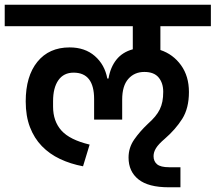

<svg xmlns="http://www.w3.org/2000/svg" viewBox="-40 -718 914 814"><path d="M675 76Q589 76 547 42.5Q505 9 505 -50Q505 -92 529 -126.5Q553 -161 587 -193Q605 -209 617.5 -224Q630 -239 637.5 -254.5Q645 -270 648.5 -288Q652 -306 652 -329Q652 -366 632.5 -389.5Q613 -413 572 -413Q530 -413 504 -383.5Q478 -354 478 -296V-211H359V-298Q359 -410 272 -410Q230 -410 207.5 -378Q185 -346 185 -289V-266Q185 -204 220.5 -164.5Q256 -125 340 -105L312 -13Q259 -23 214.5 -44Q170 -65 137.5 -98.5Q105 -132 87 -179Q69 -226 69 -288Q69 -395 118.5 -456Q168 -517 255 -517Q320 -517 362 -480.5Q404 -444 415 -385H420Q428 -433 453.5 -465Q479 -497 523 -509V-607H-20V-698H854V-607H640V-506Q694 -488 727.5 -441.5Q761 -395 761 -328Q761 -259 732.5 -214Q704 -169 659 -130Q632 -107 621.5 -90Q611 -73 611 -56Q611 -34 626 -21.5Q641 -9 677 -9H725V76H675Z"/></svg>

Font: IBM Plex Sans Devanagari SemiBold
Style: Regular
Weight: 600
Designer: Mike Abbink, Paul van der Laan, Pieter van Rosmalen, Erin McLaughlin
Foundry: Bold Monday
Version: Version 1.1